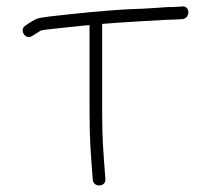

<svg xmlns="http://www.w3.org/2000/svg" viewBox="-20 -498 653 594"><path d="M499 -437C509.7 -437 520.3 -437.3 531 -438L545 -439C569.9 -442.1 568.1 -481.1 543 -478L528 -477C518 -476.3 507.7 -476 497 -476C461.2 -473.9 436.9 -471.1 391 -470C299.9 -465.7 217.7 -456.4 133 -447C95.6 -441.8 96.2 -442.5 72 -428L59 -419C37.5 -406.7 58.9 -371.9 80 -387L93 -395C109.5 -406.5 108.1 -404.4 137 -408C175 -412.2 212.4 -416.2 252 -420H257V-160C257 -61.4 260.6 -30.1 266 45L267 59C270.1 83.5 309.2 80.2 306 55L305 42C299.6 -33.3 296 -62.2 296 -160V-424C354.4 -429.3 442.1 -433.4 499 -437Z"/></svg>

Font: Just Breathe
Style: Regular
Weight: 400
Foundry: Cannot Into Space Fonts
Version: Version 0.72